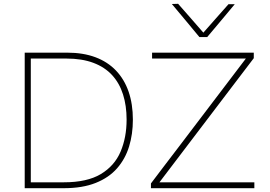

<svg xmlns="http://www.w3.org/2000/svg" viewBox="-20 -990 1418 1010"><path d="M110 0Q110 -61 110 -117Q110 -173 110 -238V-475Q110 -540.5 110 -596.5Q110 -652.5 110 -713Q157 -713 194 -713Q231 -713 264.5 -713Q298 -713 334 -713Q417.5 -713 481.8 -689Q546 -665 590 -619Q634 -573 656.5 -507.8Q679 -442.5 679 -360Q679 -284.5 659 -219.2Q639 -154 596 -104.8Q553 -55.5 483.5 -27.8Q414 0 315 0Q276 0 243.8 0Q211.5 0 179.8 0Q148 0 110 0ZM142 -31H316Q438 -31 510.2 -74.2Q582.5 -117.5 614.2 -192.2Q646 -267 646 -361Q646 -434 627.2 -493.2Q608.5 -552.5 569.8 -594.8Q531 -637 471 -659.5Q411 -682 329 -682H142Q142 -631 142 -581.5Q142 -532 142 -475V-238Q142 -181 142 -131.5Q142 -82 142 -31ZM774 0V-25Q804.5 -65.5 842.8 -115.8Q881 -166 920 -217Q959 -268 991 -310.5L1287 -700L1310 -682H1087Q1018 -682 940.8 -682Q863.5 -682 780 -682V-713H1315V-684Q1263.5 -616.5 1214.2 -551.5Q1165 -486.5 1115 -421L799 -5L785 -31H989Q1038 -31 1097.8 -31Q1157.5 -31 1215.5 -31Q1273.5 -31 1318 -31V0ZM1029 -795Q993 -838.5 956.8 -882Q920.5 -925.5 884 -969L917 -970Q952.5 -929.5 986.8 -890.5Q1021 -851.5 1056.5 -810.5H1043Q1078.5 -851 1112.8 -889.8Q1147 -928.5 1182 -968H1215Q1179 -925 1143 -881.8Q1107 -838.5 1070 -795Z"/></svg>

Font: Commissioner Thin
Style: Regular
Weight: 100
Designer: Kostas Bartsokas
Foundry: Kostas Bartsokas
Version: Version 1.001;gftools[0.9.23]